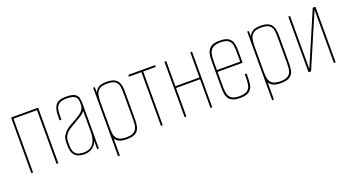

<svg xmlns="http://www.w3.org/2000/svg" viewBox="-46 -997 2938 1607"><g transform="rotate(-20 1423.5 -193.5)"><path d="M68 0V-495H309V0H293V-479H84V0Z M537 4Q514 4 489.5 -4Q465 -12 448 -36.5Q431 -61 431 -112V-146Q431 -178 445.5 -202Q460 -226 480.5 -242.5Q501 -259 520.5 -269.5Q540 -280 549 -285Q589 -307 611.5 -323.5Q634 -340 644 -357.5Q654 -375 654 -400V-414Q654 -448 639.5 -463Q625 -478 603 -482Q581 -486 558 -486Q514 -486 492.5 -471Q471 -456 464.5 -431Q458 -406 458 -375V-334H442V-377Q442 -435 465 -468.5Q488 -502 558 -502Q612 -502 635.5 -488Q659 -474 664.5 -451.5Q670 -429 670 -402V0H655V-73Q643 -38 612.5 -17Q582 4 537 4ZM540 -12Q584 -12 608.5 -31Q633 -50 643.5 -83Q654 -116 654 -157V-341Q638 -319 610.5 -302.5Q583 -286 554 -269Q529 -255 504.5 -239.5Q480 -224 463.5 -200Q447 -176 447 -138V-112Q447 -65 462 -44Q477 -23 499 -17.5Q521 -12 540 -12Z M799 116V-495H813L815 -445Q820 -465 843.5 -484Q867 -503 919 -503Q961 -503 985.5 -491.5Q1010 -480 1021 -460.5Q1032 -441 1035 -418Q1038 -395 1038 -372V-124Q1038 -93 1032 -63Q1026 -33 1001 -13Q976 7 919 7Q869 7 845 -7.5Q821 -22 815 -38V116ZM919 -9Q958 -9 979 -20Q1000 -31 1009 -48.5Q1018 -66 1020 -86.5Q1022 -107 1022 -127V-369Q1022 -399 1017.5 -426Q1013 -453 992 -470Q971 -487 919 -487Q871 -487 849 -469.5Q827 -452 821 -424Q815 -396 815 -363V-127Q815 -107 817 -86.5Q819 -66 828 -48.5Q837 -31 858.5 -20Q880 -9 919 -9Z M1223 0V-479H1112V-495H1351V-479H1239V0Z M1434 0V-495H1450V-271H1664V-495H1680V0H1664V-255H1450V0Z M1927 7Q1884 7 1859.5 -4.5Q1835 -16 1824 -35Q1813 -54 1810 -77.5Q1807 -101 1807 -124V-372Q1807 -403 1814 -433Q1821 -463 1846.5 -483Q1872 -503 1927 -503Q1983 -503 2008 -484Q2033 -465 2039.5 -435Q2046 -405 2046 -372V-263H1823V-127Q1823 -98 1828.5 -70.5Q1834 -43 1856 -26Q1878 -9 1927 -9Q1976 -9 1997.5 -26Q2019 -43 2024.5 -70Q2030 -97 2030 -127V-167H2046V-124Q2046 -93 2040 -63Q2034 -33 2009 -13Q1984 7 1927 7ZM1823 -279H2030V-363Q2030 -398 2025 -426Q2020 -454 1998.5 -470.5Q1977 -487 1927 -487Q1883 -487 1860.5 -471.5Q1838 -456 1830.5 -428.5Q1823 -401 1823 -363Z M2171 116V-495H2185L2187 -445Q2192 -465 2215.5 -484Q2239 -503 2291 -503Q2333 -503 2357.5 -491.5Q2382 -480 2393 -460.5Q2404 -441 2407 -418Q2410 -395 2410 -372V-124Q2410 -93 2404 -63Q2398 -33 2373 -13Q2348 7 2291 7Q2241 7 2217 -7.5Q2193 -22 2187 -38V116ZM2291 -9Q2330 -9 2351 -20Q2372 -31 2381 -48.5Q2390 -66 2392 -86.5Q2394 -107 2394 -127V-369Q2394 -399 2389.5 -426Q2385 -453 2364 -470Q2343 -487 2291 -487Q2243 -487 2221 -469.5Q2199 -452 2193 -424Q2187 -396 2187 -363V-127Q2187 -107 2189 -86.5Q2191 -66 2200 -48.5Q2209 -31 2230.5 -20Q2252 -9 2291 -9Z M2537 0V-495H2553V-24L2755 -495H2779V0H2763V-473L2560 0Z"/></g></svg>

Font: Alumni Sans Pinstripe
Style: Regular
Weight: 400
Designer: Robert E. Leuschke
Foundry: Robert E. Leuschke
Version: Version 1.010; ttfautohint (v1.8.4.7-5d5b)